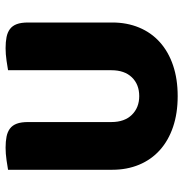

<svg xmlns="http://www.w3.org/2000/svg" viewBox="-4 -652 671 704"><g transform="rotate(-90 332.0 -299.5)"><path d="M602 -224Q602 -170 583.5 -125.5Q565 -81 530 -49.5Q495 -18 445 -1Q395 16 332 16Q269 16 219 -1Q169 -18 134 -49.5Q99 -81 80.5 -125.5Q62 -170 62 -224V-606Q73 -608 97 -611.5Q121 -615 143 -615Q166 -615 183.5 -611.5Q201 -608 213 -599Q225 -590 231 -574Q237 -558 237 -532V-227Q237 -179 263.5 -152Q290 -125 332 -125Q375 -125 401 -152Q427 -179 427 -227V-606Q438 -608 462 -611.5Q486 -615 508 -615Q531 -615 548.5 -611.5Q566 -608 578 -599Q590 -590 596 -574Q602 -558 602 -532Z"/></g></svg>

Font: BALOOCHETTANREGULAR
Style: Book
Weight: 400
Designer: Maithili Shingre and Ek Type
Foundry: Ek Type
Version: Version 1.100;PS 1.000;hotconv 1.0.88;makeotf.lib2.5.647800;